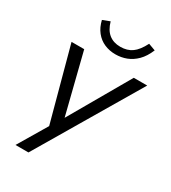

<svg xmlns="http://www.w3.org/2000/svg" viewBox="-210 -804 969 1090"><g transform="rotate(30 274.5 -259.0)"><path d="M70 180 192 -25 187 10 53 -486H136L243 -59H215L461 -486H549L155 180ZM303 -549Q264 -549 230.5 -563.5Q197 -578 173.5 -607.5Q150 -637 140 -680L187 -698Q201 -648 231 -624Q261 -600 306 -600Q351 -600 382 -622Q413 -644 440 -697L486 -680Q466 -632 437.5 -603.5Q409 -575 375 -562Q341 -549 303 -549Z"/></g></svg>

Font: Nunito Sans 12pt
Style: Italic
Weight: 400
Italic angle: -9°
Designer: Vernon Adams
Foundry: Vernon Adams
Version: Version 3.101;gftools[0.9.27]